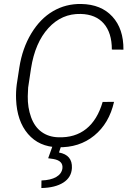

<svg xmlns="http://www.w3.org/2000/svg" viewBox="-20 -741 675 979"><path d="M60.5 0ZM561.5 -221.7Q536.6 -111.8 460.4 -49.6Q384.3 12.7 274.4 9.8Q179.2 7.8 122.8 -57.9Q66.4 -123.5 62 -234.9Q60.5 -272.9 65.4 -310.5L78.6 -396.5Q93.8 -494.6 139.4 -570.3Q185.1 -646 250.5 -684.1Q315.9 -722.2 394.5 -720.7Q496.1 -718.8 553.2 -656.2Q610.4 -593.8 609.4 -487.8L550.3 -488.3Q550.3 -573.7 509.3 -620.8Q468.3 -668 391.6 -669.9Q294.9 -672.4 226.8 -597.9Q158.7 -523.4 138.2 -392.1L123.5 -294.4L121.6 -250.5Q120.6 -192.9 138.4 -143.6Q156.2 -94.2 191.9 -68.4Q227.5 -42.5 277.3 -41Q362.3 -38.1 419.4 -83.7Q476.6 -129.4 503.4 -221.2ZM291.5 4.4 280.8 36.6Q349.6 49.3 346.7 115.7Q344.2 163.6 303 189.9Q261.7 216.3 190.9 217.8L191.4 179.2Q238.3 177.7 266.4 161.6Q294.4 145.5 298.3 117.2Q302.7 78.6 252.4 69.8L225.6 65.9L247.6 4.4Z"/></svg>

Font: Roboto Light
Style: Italic
Weight: 300
Italic angle: -12°
Designer: Google
Version: Version 2.134; 2016; ttfautohint (v1.6)